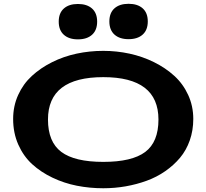

<svg xmlns="http://www.w3.org/2000/svg" viewBox="-20 -985 1097 1020"><path d="M528.8 15.1Q456.5 15.1 388.4 1.7Q320.3 -11.7 258.5 -41.3Q196.8 -70.8 150.6 -113Q104.5 -155.3 77.1 -217Q49.8 -278.8 49.8 -353Q49.8 -421.4 76.4 -480.2Q103 -539.1 149.2 -581.5Q195.3 -624 256.3 -654.5Q317.4 -685.1 386.7 -700Q456.1 -714.8 528.8 -714.8Q599.6 -714.8 668.2 -700Q736.8 -685.1 798.1 -654.8Q859.4 -624.5 906 -582Q952.6 -539.6 979.7 -480.5Q1006.8 -421.4 1006.8 -353Q1006.8 -292.5 988.3 -239.5Q969.7 -186.5 936.3 -146.7Q902.8 -106.9 857.9 -75.7Q813 -44.4 759.5 -24.9Q706.1 -5.4 647.7 4.9Q589.4 15.1 528.8 15.1ZM234.9 -350.1Q234.9 -231 305.7 -178Q376.5 -125 528.8 -125Q681.2 -125 751.5 -177.7Q821.8 -230.5 821.8 -350.1Q821.8 -575.2 528.8 -575.2Q234.9 -575.2 234.9 -350.1ZM319.1 -939.7Q292 -915.5 292 -870.1Q292 -824.7 319.1 -800.3Q346.2 -775.9 394 -775.9Q441.9 -775.9 469 -800.3Q496.1 -824.7 496.1 -870.1Q496.1 -915.5 469 -939.7Q441.9 -963.9 394 -963.9Q346.2 -963.9 319.1 -939.7ZM588.1 -940.7Q561 -916.5 561 -871.1Q561 -825.7 588.1 -801.3Q615.2 -776.9 663.1 -776.9Q710.9 -776.9 738 -801.3Q765.1 -825.7 765.1 -871.1Q765.1 -916.5 738 -940.7Q710.9 -964.8 663.1 -964.8Q615.2 -964.8 588.1 -940.7Z"/></svg>

Font: Messapia Bold
Style: Regular
Weight: 400
Designer: Luca Marsano
Foundry: Collletttivo
Version: Version 1.000;FEAKit 1.0